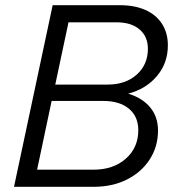

<svg xmlns="http://www.w3.org/2000/svg" viewBox="-20 -720 696 740"><path d="M34 0 183 -700H442Q499 -700 540.5 -681.5Q582 -663 604.5 -628Q627 -593 627 -545Q627 -477 585 -427Q543 -377 474 -359Q528 -343 558.5 -306.5Q589 -270 589 -217Q589 -155 557 -105.5Q525 -56 469 -28Q413 0 341 0ZM193 -394H395Q464 -394 507 -432.5Q550 -471 550 -532Q550 -579 518 -606.5Q486 -634 429 -634H244ZM123 -66H340Q417 -66 465 -108.5Q513 -151 513 -218Q513 -271 477 -301Q441 -331 377 -331H179Z"/></svg>

Font: Red Hat Text VF
Style: Italic
Weight: 400
Italic angle: -12°
Designer: Pentagram, MCKL
Foundry: Pentagram, MCKL
Version: Version 1.023